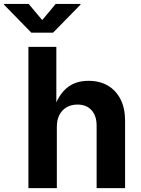

<svg xmlns="http://www.w3.org/2000/svg" viewBox="-84 -969 726 989"><path d="M208.8 -316.1V0H62.4V-727.5H206.2V-409.6H194.2Q215.7 -477.9 259.4 -515.3Q303.2 -552.7 372.3 -552.7Q429.1 -552.7 471.4 -528.1Q513.7 -503.4 537 -457.3Q560.3 -411.3 560.3 -347.2V0H413.7V-321.7Q413.7 -372.5 387.4 -401.5Q361.2 -430.4 314.9 -430.4Q284 -430.4 260 -416.9Q236 -403.3 222.4 -377.9Q208.8 -352.4 208.8 -316.1ZM63.7 -948.7 133.5 -865.6 202.8 -948.7H330.6V-945.1L189.5 -800.8H77.3L-63.6 -945.1V-948.7Z"/></svg>

Font: Adwaita Sans
Style: Regular
Weight: 400
Designer: Rasmus Andersson
Foundry: rsms
Version: Version 4.001;git-9221beed3